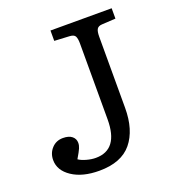

<svg xmlns="http://www.w3.org/2000/svg" viewBox="-130 -804 846 923"><g transform="rotate(-20 293.0 -343.0)"><path d="M222 14Q136 14 83 -21.5Q30 -57 30 -110Q30 -145 52.5 -169.5Q75 -194 110 -194Q140 -194 156 -181Q172 -168 172 -147Q172 -134 166 -120Q160 -106 141 -74Q155 -64 180 -57Q205 -50 227 -50Q343 -50 343 -205V-594Q343 -617 337 -629.5Q331 -642 307 -643L231 -647V-700H544V-647L474 -643Q455 -642 448 -630.5Q441 -619 441 -592V-228Q441 -115 388 -50.5Q335 14 222 14Z"/></g></svg>

Font: Literata 7pt
Style: Regular
Weight: 400
Designer: Latin by Veronika Burian and Jose Scaglione. Greek by Irene Vlachou. Cyrillic by Vera Evstafieva.
Foundry: TypeTogether
Version: Version 3.002